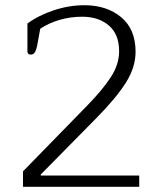

<svg xmlns="http://www.w3.org/2000/svg" viewBox="-20 -715 619 735"><path d="M68 -59 313 -310Q371 -369 403.5 -418.5Q436 -468 436 -519Q436 -584 396.5 -617.5Q357 -651 295 -651Q250 -651 208.5 -639Q167 -627 134 -605L122 -539Q118 -521 112.5 -513.5Q107 -506 98 -506Q85 -506 85 -518V-625Q129 -657 187 -676Q245 -695 303 -695Q389 -695 444 -649Q499 -603 499 -517Q499 -457 461.5 -398Q424 -339 349 -263L136 -47V-43H513V0H68Z"/></svg>

Font: Maitree Light
Style: Regular
Weight: 300
Designer: CadsonDemak Team
Foundry: CadsonDemak
Version: Version 1.001